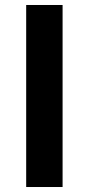

<svg xmlns="http://www.w3.org/2000/svg" viewBox="-20 -750 355 770"><path d="M85 0V-730H231V0Z"/></svg>

Font: M PLUS 1
Style: Bold
Weight: 700
Designer: Coji Morishita
Foundry: UNDERFOREST DESIGN
Version: Version 1.001